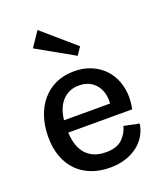

<svg xmlns="http://www.w3.org/2000/svg" viewBox="-131 -774 735 869"><g transform="rotate(-20 237.0 -339.0)"><path d="M443 -132Q439 -103 424.5 -77.5Q410 -52 385.5 -32.5Q361 -13 327 -1.5Q293 10 250 10Q202 10 162 -5Q122 -20 93.5 -48.5Q65 -77 49 -119Q33 -161 33 -216Q33 -268 47.5 -312Q62 -356 89 -388Q116 -420 155 -438Q194 -456 244 -456Q290 -456 326 -440.5Q362 -425 387 -399Q412 -373 425.5 -337Q439 -301 439 -261Q439 -234 433 -204H125Q128 -135 161.5 -98.5Q195 -62 256 -62Q308 -62 334.5 -87Q361 -112 370 -147ZM348 -263Q350 -285 345 -307.5Q340 -330 327 -348Q314 -366 293 -377Q272 -388 242 -388Q215 -388 194.5 -378Q174 -368 159.5 -351Q145 -334 137 -311.5Q129 -289 126 -263ZM284 -516 105 -617 153 -688 309 -553Z"/></g></svg>

Font: Zilla Slab Medium
Style: Regular
Weight: 500
Designer: Typotheque.com
Foundry: Typotheque type foundry
Version: Version 1.1; 2017